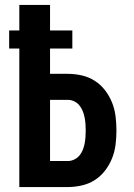

<svg xmlns="http://www.w3.org/2000/svg" viewBox="-20 -755 540 775"><path d="M58 0V-559H17V-632H58V-735H182V-632H272V-559H182V-457H254Q282 -457 310.5 -450.5Q339 -444 363 -428.5Q387 -413 404.5 -390Q422 -367 432.5 -340.5Q443 -314 446.5 -285.5Q450 -257 450 -228Q450 -200 446.5 -171.5Q443 -143 432.5 -116.5Q422 -90 404.5 -67Q387 -44 363 -28.5Q339 -13 310.5 -6.5Q282 0 254 0ZM182 -105H254Q267 -105 279.5 -111Q292 -117 300.5 -127Q309 -137 314 -149.5Q319 -162 321.5 -175Q324 -188 325 -201.5Q326 -215 326 -228Q326 -242 325 -255Q324 -268 321.5 -281Q319 -294 314 -306.5Q309 -319 300.5 -329.5Q292 -340 279.5 -346Q267 -352 254 -352H182Z"/></svg>

Font: Iosevka SS18 Extrabold
Style: Regular
Weight: 800
Monospace: yes
Designer: Belleve Invis
Foundry: Belleve Invis
Version: Version 25.1.1; ttfautohint (v1.8.4)